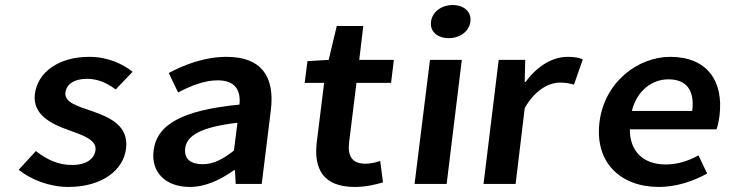

<svg xmlns="http://www.w3.org/2000/svg" viewBox="-20 -728 2898 760"><path d="M54 -56C102 -17 176 12 250 12C386 12 469 -56 479 -140C490 -232 413 -264 342 -289C286 -308 234 -323 239 -362C243 -393 271 -416 325 -416C368 -416 404 -399 438 -374L505 -444C465 -475 408 -503 333 -503C212 -503 129 -442 118 -356C108 -274 183 -237 252 -213C307 -193 363 -175 358 -134C354 -100 323 -75 265 -75C210 -75 166 -96 122 -130Z M588 -132C577 -46 636 12 731 12C795 12 853 -17 906 -54H910L913 0H1016L1052 -291C1069 -428 1012 -503 877 -503C791 -503 712 -473 648 -439L685 -362C735 -388 788 -410 842 -410C915 -410 933 -366 928 -314C704 -292 601 -237 588 -132ZM713 -141C719 -190 772 -225 920 -242L906 -132C862 -98 826 -78 782 -78C737 -78 708 -97 713 -141Z M1234 -166C1221 -60 1259 12 1384 12C1427 12 1465 3 1496 -6L1485 -91C1469 -85 1446 -80 1427 -80C1375 -80 1355 -108 1362 -166L1391 -400H1528L1539 -491H1402L1418 -625H1313L1281 -491L1197 -486L1186 -400H1263Z M1756 -577C1801 -577 1837 -604 1842 -642C1847 -681 1817 -708 1772 -708C1727 -708 1691 -681 1686 -642C1681 -604 1711 -577 1756 -577ZM1621 0H1748L1808 -491H1682Z M1894 0H2021L2057 -300C2099 -374 2154 -401 2197 -401C2220 -401 2234 -398 2252 -393L2287 -493C2271 -500 2254 -503 2226 -503C2169 -503 2107 -468 2061 -404H2057L2059 -491H1954Z M2353 -245C2333 -83 2438 12 2588 12C2656 12 2723 -10 2779 -41L2745 -113C2703 -90 2661 -77 2615 -77C2528 -77 2473 -127 2473 -216H2816C2821 -228 2825 -248 2828 -270C2845 -407 2779 -503 2633 -503C2507 -503 2373 -405 2353 -245ZM2481 -289C2502 -371 2562 -414 2626 -414C2700 -414 2730 -367 2720 -289Z"/></svg>

Font: Falling Sky
Style: ExtObl
Weight: 400
Designer: Paul D. Hunt
Foundry: Adobe Systems Incorporated
Version: Version 1.02